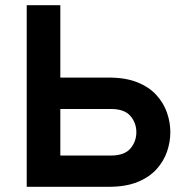

<svg xmlns="http://www.w3.org/2000/svg" viewBox="-20 -720 720 740"><path d="M83 0V-700H212.5V-421H399Q464.5 -421 510 -402.5Q555.5 -384 583.2 -353.2Q611 -322.5 623.8 -285.2Q636.5 -248 636.5 -210.5Q636.5 -173 623.8 -135.8Q611 -98.5 583.2 -67.8Q555.5 -37 510 -18.5Q464.5 0 399 0ZM212.5 -120.5H407Q459.5 -120.5 482.5 -147.5Q505.5 -174.5 505.5 -210.5Q505.5 -246.5 482.5 -273.2Q459.5 -300 407 -300H212.5Z"/></svg>

Font: Overpass
Style: Bold
Weight: 700
Designer: Delve Withrington, Dave Bailey, Thomas Jockin
Foundry: Delve Fonts LLC
Version: Version 4.000; ttfautohint (v1.8.3)